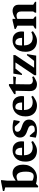

<svg xmlns="http://www.w3.org/2000/svg" viewBox="1478 -2220 773 3786"><g transform="rotate(-90 1865.0 -326.5)"><path d="M63 33.9V-611L-8 -629.9V-656L177 -693H208L195.9 -570.4V-404Q225.1 -423.5 248.3 -437.2Q271.5 -451 295.1 -458.3Q318.7 -465.6 346.9 -465.6Q395.7 -465.6 432.8 -442Q469.9 -418.4 490.7 -372.4Q511.6 -326.4 511.6 -257.7Q511.6 -190.1 489.6 -139.3Q467.5 -88.5 430.9 -53.9Q394.4 -19.4 350.4 -1.9Q306.4 15.6 263.1 15.6Q230.2 15.6 194.9 10.2Q159.6 4.7 134.4 -3.8L88.9 40.1ZM196.5 -74.7Q210.9 -64.5 237.7 -56.7Q264.5 -48.9 285.9 -48.9Q310.9 -48.9 330.9 -62.2Q350.9 -75.6 362.4 -109.6Q374 -143.6 374 -205.1Q374 -267.1 362.4 -307.6Q350.8 -348.1 329.2 -367.8Q307.6 -387.4 275.6 -387.4Q257.5 -387.4 238.2 -381.9Q219 -376.4 195.9 -365.8Z M787.4 15.6Q727.9 15.6 678.7 -8.3Q629.5 -32.3 600.4 -82.3Q571.4 -132.4 571.4 -211.1Q571.4 -277.2 589.8 -325.1Q608.3 -372.9 640.1 -404Q672 -435.1 712.4 -450.4Q752.9 -465.6 796.9 -465.6Q854.5 -465.6 891.3 -444.9Q928.1 -424.1 946.9 -390.8Q965.7 -357.5 970.3 -317.8Q974.9 -278.1 968 -239.9H696.4Q698.7 -176.4 719.8 -138.8Q740.9 -101.2 774.9 -85.1Q809 -68.9 848.7 -68.9Q882.2 -68.9 907.2 -75.7Q932.1 -82.5 959.4 -97L977.9 -65Q936.2 -32.6 887.6 -8.5Q839 15.6 787.4 15.6ZM696.1 -278.3H846Q846 -325.5 834.3 -354.6Q822.6 -383.6 802.3 -397.3Q782 -411 754.1 -411Q734.9 -411 722.4 -400.9Q710 -390.8 703.8 -362.4Q697.6 -334 696.1 -278.3Z M1190.7 15.6Q1141 15.6 1104.4 8.4Q1067.9 1.2 1043.9 -8.8L1063.5 -125.9H1086.4L1167.7 -32Q1173 -30.6 1181.5 -29.3Q1190 -28 1199.1 -28Q1239.9 -28 1261.9 -41.9Q1283.9 -55.8 1283.9 -88.4Q1283.9 -112.9 1268.1 -131.8Q1252.3 -150.8 1200 -168L1172.1 -178.4Q1111.1 -198 1078.8 -231.3Q1046.4 -264.5 1046.4 -319Q1046.4 -365.1 1071.8 -397.9Q1097.1 -430.7 1140.6 -448.2Q1184.1 -465.6 1238.7 -465.6Q1286.4 -465.6 1328.9 -458.6Q1371.5 -451.6 1391.5 -443.6L1371.2 -326.1H1348L1263 -418.9Q1258 -420.9 1249.1 -421.9Q1240.2 -423 1228.4 -423Q1159.9 -423 1159.9 -368.1Q1159.9 -344.2 1178.7 -324.4Q1197.5 -304.5 1239 -291.1L1271.1 -279.9Q1337.6 -259.6 1369.2 -226.6Q1400.7 -193.6 1400.7 -141.9Q1400.7 -91.6 1372.9 -56.4Q1345.1 -21.3 1297.9 -2.8Q1250.6 15.6 1190.7 15.6Z M1679.4 15.6Q1619.9 15.6 1570.7 -8.3Q1521.5 -32.3 1492.4 -82.3Q1463.4 -132.4 1463.4 -211.1Q1463.4 -277.2 1481.8 -325.1Q1500.3 -372.9 1532.1 -404Q1564 -435.1 1604.4 -450.4Q1644.9 -465.6 1688.9 -465.6Q1746.5 -465.6 1783.3 -444.9Q1820.1 -424.1 1838.9 -390.8Q1857.7 -357.5 1862.3 -317.8Q1866.9 -278.1 1860 -239.9H1588.4Q1590.7 -176.4 1611.8 -138.8Q1632.9 -101.2 1666.9 -85.1Q1701 -68.9 1740.7 -68.9Q1774.2 -68.9 1799.2 -75.7Q1824.1 -82.5 1851.4 -97L1869.9 -65Q1828.2 -32.6 1779.6 -8.5Q1731 15.6 1679.4 15.6ZM1588.1 -278.3H1738Q1738 -325.5 1726.3 -354.6Q1714.6 -383.6 1694.3 -397.3Q1674 -411 1646.1 -411Q1626.9 -411 1614.4 -400.9Q1602 -390.8 1595.8 -362.4Q1589.6 -334 1588.1 -278.3Z M2096.9 15.6Q2058.3 15.6 2027 0.6Q1995.8 -14.4 1978.4 -46.1Q1961.1 -77.9 1962.4 -126.6L1968.9 -406H1902.1V-434.1L2069.6 -537H2101.1L2099.5 -450H2143.6L2251.6 -455L2238 -398L2143.6 -406H2098.9L2094.9 -149.7Q2093.9 -104.5 2115.4 -84.7Q2137 -64.9 2169.9 -64.9Q2192.2 -64.9 2208.9 -69.7Q2225.6 -74.6 2239.9 -80.1L2253 -49.1Q2233.7 -36.7 2207.9 -21.4Q2182.1 -6.1 2153.6 4.8Q2125 15.6 2096.9 15.6Z M2276.1 0V-34.9L2527 -409.1H2405.9L2302.3 -280.1H2279.4L2307.3 -450H2673V-413.1L2423.6 -40.9H2558.3L2668.9 -182H2691.7L2661.9 0Z M2953.4 15.6Q2893.9 15.6 2844.7 -8.3Q2795.5 -32.3 2766.4 -82.3Q2737.4 -132.4 2737.4 -211.1Q2737.4 -277.2 2755.8 -325.1Q2774.3 -372.9 2806.1 -404Q2838 -435.1 2878.4 -450.4Q2918.9 -465.6 2962.9 -465.6Q3020.5 -465.6 3057.3 -444.9Q3094.1 -424.1 3112.9 -390.8Q3131.7 -357.5 3136.3 -317.8Q3140.9 -278.1 3134 -239.9H2862.4Q2864.7 -176.4 2885.8 -138.8Q2906.9 -101.2 2940.9 -85.1Q2975 -68.9 3014.7 -68.9Q3048.2 -68.9 3073.2 -75.7Q3098.1 -82.5 3125.4 -97L3143.9 -65Q3102.2 -32.6 3053.6 -8.5Q3005 15.6 2953.4 15.6ZM2862.1 -278.3H3012Q3012 -325.5 3000.3 -354.6Q2988.6 -383.6 2968.3 -397.3Q2948 -411 2920.1 -411Q2900.9 -411 2888.4 -400.9Q2876 -390.8 2869.8 -362.4Q2863.6 -334 2862.1 -278.3Z M3194.9 0V-22.9L3253 -58.7V-370.1L3188.1 -402.9V-426.6L3354.9 -465.6H3385.9V-407.2Q3437.1 -441.5 3478.1 -453.6Q3519.1 -465.6 3542.7 -465.6Q3579.4 -465.6 3606.7 -452.1Q3634.1 -438.5 3649.5 -413.2Q3664.9 -387.9 3664.9 -351.6V-58.7L3723 -22.9V0H3508.1V-22.9L3532 -58.7V-297.1Q3532 -330.3 3520.8 -349.9Q3509.5 -369.6 3491.3 -378.5Q3473 -387.4 3451.9 -387.4Q3435.9 -387.4 3418.4 -383.5Q3400.9 -379.6 3385.9 -372.1V-58.7L3432.9 -22.9V0Z"/></g></svg>

Font: Ancizar Serif Light
Style: Regular
Weight: 300
Designer: Cesar Puertas, Viviana Monsalve, Julian Moncada, Julian Prieto, Jose Castro, Felipe Aragon, Mariel Hernandez, Sara Alarc
Version: Version 8.100